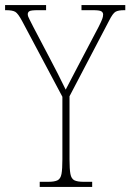

<svg xmlns="http://www.w3.org/2000/svg" viewBox="-29 -734 512 754"><path d="M127 0V-20H160Q185 -20 197 -26Q209 -32 212.5 -51Q216 -70 216 -108V-354L58 -651Q42 -681 31 -687.5Q20 -694 -5 -694H-9V-714H152V-694H120Q93 -694 86.5 -690Q80 -686 80 -678Q80 -670 87 -657.5Q94 -645 103 -626L165 -508Q182 -476 198 -444.5Q214 -413 229 -382Q237 -397 248.5 -419.5Q260 -442 277 -474L359 -630Q369 -650 372.5 -659.5Q376 -669 376 -677Q376 -685 369 -689.5Q362 -694 336 -694H291V-714H463V-694H459Q436 -694 425 -688Q414 -682 399 -652L244 -356V-108Q244 -70 247.5 -51Q251 -32 263 -26Q275 -20 300 -20H333V0Z"/></svg>

Font: Noto Serif Tamil Condensed Thin
Style: Regular
Weight: 100
Width: 3
Designer: Indian Type Foundry, Tom Grace, and the Monotype Design Team
Foundry: Monotype Imaging Inc.
Version: Version 2.004; ttfautohint (v1.8.4.7-5d5b)